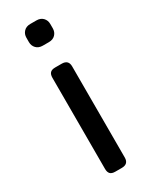

<svg xmlns="http://www.w3.org/2000/svg" viewBox="-181 -723 606 766"><g transform="rotate(-30 122.0 -340.0)"><path d="M67 -620V-640Q67 -657 78 -668.5Q89 -680 108 -680H136Q155 -680 166 -668.5Q177 -657 177 -640V-620Q177 -603 166 -591.5Q155 -580 136 -580H108Q89 -580 78 -591.5Q67 -603 67 -620ZM77 -30V-450Q77 -465 84 -472.5Q91 -480 107 -480H137Q168 -480 168 -450V-30Q168 0 137 0H107Q91 0 84 -7.5Q77 -15 77 -30Z"/></g></svg>

Font: Mitr Light
Style: Regular
Weight: 300
Designer: Thanarat Vachiruckul
Foundry: Cadson Demak
Version: Version 1.003